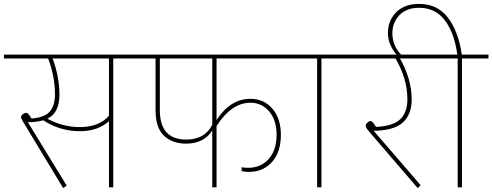

<svg xmlns="http://www.w3.org/2000/svg" viewBox="-32 -961 2526 985"><path d="M701 -681V-661H549V0H527V-339Q469 -288 379 -288Q274 -288 190 -344Q155 -334 111 -334L310 -9L292 4L86 -337Q76 -354 76 -360Q76 -368 85 -375Q94 -382 102 -382Q114 -382 129 -353Q198 -358 224 -389.5Q250 -421 250 -477Q250 -568 215 -661H-12V-681ZM527 -367V-661H238Q273 -566 273 -475Q273 -382 211 -352Q291 -309 377 -309Q476 -309 527 -367Z M1485 -661H1079V-345Q1149 -454 1253 -454Q1322 -454 1365.5 -403.5Q1409 -353 1409 -269Q1409 -181 1363.5 -130Q1318 -79 1244 -79Q1223 -79 1208 -83L1207 -103Q1224 -100 1240 -100Q1306 -100 1346.5 -145.5Q1387 -191 1387 -270Q1387 -344 1349 -389Q1311 -434 1253 -434Q1156 -434 1079 -315V0H1057V-292Q1014 -224 922 -224Q853 -224 809.5 -264.5Q766 -305 766 -396V-661H682V-681H1485ZM923 -245Q1019 -245 1057 -321V-661H788V-396Q788 -245 923 -245Z M1754 -681V-661H1617V0H1595V-661H1460V-681Z M2207 -681V-661H2020Q2080 -555 2080 -451Q2080 -373 2034 -332Q1988 -291 1885 -290L2126 -11L2111 4L1859 -289Q1844 -307 1844 -316Q1844 -324 1853 -332Q1862 -340 1869 -340Q1879 -340 1897 -310Q1985 -314 2021.5 -349.5Q2058 -385 2058 -451Q2058 -557 1997 -661H1730V-681Z M2474 -681V-661H2338V0H2316V-661H2180V-681H2314Q2300 -789 2251.5 -855Q2203 -921 2118 -921Q2054 -921 2017.5 -883.5Q1981 -846 1981 -790Q1981 -728 2026 -680L2009 -675Q1990 -691 1974 -724Q1958 -757 1958 -791Q1958 -855 2000.5 -898Q2043 -941 2118 -941Q2212 -941 2266 -870.5Q2320 -800 2337 -681Z"/></svg>

Font: FiraGO Thin
Style: Regular
Weight: 100
Designer: bBox Type
Foundry: bBox Type GmbH
Version: Version 1.001;PS 001.001;hotconv 1.0.88;makeotf.lib2.5.64775